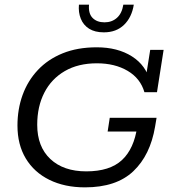

<svg xmlns="http://www.w3.org/2000/svg" viewBox="-20 -798 735 828"><path d="M346.3 10Q258.9 10 193 -22.4Q127.2 -54.8 91.2 -114.6Q55.3 -174.3 55.3 -256.6Q55.3 -327.1 77.4 -388.3Q99.6 -449.6 143.1 -495.9Q186.5 -542.2 250.3 -568.1Q314 -594 397.1 -594Q487.3 -594 548.9 -554.9Q610.4 -515.8 627.2 -446.2L607.6 -456L627.8 -583H685.6L657 -400.4H602.8Q585.6 -460 530.4 -492.5Q475.3 -525 397.9 -525Q317.2 -525 259.5 -491.5Q201.8 -458 171.2 -398.4Q140.5 -338.7 140.5 -259.7Q140.5 -165.5 197.1 -112.3Q253.8 -59 352.2 -59Q453.4 -59 505.9 -107.7Q558.3 -156.4 571.8 -252.3L599.4 -230.7H444.2L453.3 -290H655.2L648.8 -252Q628.2 -129.1 555 -59.6Q481.8 10 346.3 10ZM427.9 -658.5Q389.1 -658.5 364.2 -674.2Q339.3 -690 328.4 -717.5Q317.4 -744.9 320.4 -778H363.9Q360.6 -739.8 379.2 -720.8Q397.9 -701.7 430.7 -701.7Q462.5 -701.7 484.3 -721.1Q506 -740.4 511.9 -778H557Q548.4 -723.4 515 -691Q481.7 -658.5 427.9 -658.5Z"/></svg>

Font: Rokkitt SemiBold
Style: Italic
Weight: 600
Italic angle: -9°
Designer: Vernon Adams
Foundry: Vernon Adams
Version: Version 3.103